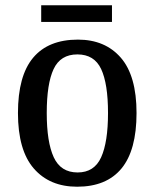

<svg xmlns="http://www.w3.org/2000/svg" viewBox="-20 -697 586 727"><path d="M272 10Q168 10 108 -59Q48 -128 48 -269Q48 -410 105.5 -478.5Q163 -547 275 -547Q378 -547 437.5 -478.5Q497 -410 497 -269Q497 -128 440 -59Q383 10 272 10ZM274 -44Q337 -44 363 -101.5Q389 -159 389 -269Q389 -380 363 -435.5Q337 -491 273 -491Q209 -491 183 -435.5Q157 -380 157 -269Q157 -159 183.5 -101.5Q210 -44 274 -44ZM136 -614V-677H404V-614Z"/></svg>

Font: Noto Serif Thai SemiCondensed Medium
Style: Regular
Weight: 500
Width: 4
Designer: Monotype Design Team
Foundry: Monotype Imaging Inc.
Version: Version 2.002; ttfautohint (v1.8.4.7-5d5b)